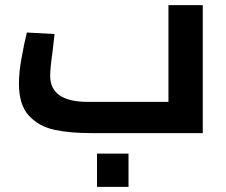

<svg xmlns="http://www.w3.org/2000/svg" viewBox="-20 -520 882 750"><path d="M772 -500H638V-122H324Q176 -122 176 -224Q176 -254 186 -324L193 -387L85 -393Q73 -345 64 -292Q54 -239 54 -193Q54 -110 93 -68Q132 -26 193 -13Q251 0 340 0H772ZM359 80V210H482V80Z"/></svg>

Font: Online Auction - Bold
Style: Bold
Weight: 500
Designer: Mohamed Mostafa, the designer of Online Auction
Foundry: Kief Type Foundry
Version: ""